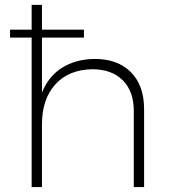

<svg xmlns="http://www.w3.org/2000/svg" viewBox="-20 -762 720 782"><path d="M21 -608.9V-641.1H108.9V-742.2H150.9V-641.1H321.8V-608.9H150.9V-384.8Q177.2 -450.7 231.9 -485.6Q286.6 -520.5 365.2 -522Q460 -522 513.4 -467.8Q566.9 -413.6 566.9 -317.9V0H524.9V-310.1Q524.9 -390.1 480 -435.1Q435.1 -480 355 -480Q258.8 -478 204.8 -417.7Q150.9 -357.4 150.9 -254.9V0H108.9V-608.9Z"/></svg>

Font: Trueno UltraLight
Style: Regular
Weight: 250
Designer: Julieta Ulanovsky
Foundry: Julieta Ulanovsky
Version: Version 3.001b | FøM Fix